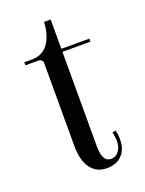

<svg xmlns="http://www.w3.org/2000/svg" viewBox="-110 -590 498 658"><g transform="rotate(-20 138.5 -260.5)"><path d="M166 12Q128 12 107 -16.5Q86 -45 86 -98V-401Q86 -407 81.5 -411Q77 -415 72 -415H23V-426H51Q88 -426 109.5 -454Q131 -482 134 -533H158V-426H260V-415H158V-70Q158 -13 190 -13Q207 -13 218 -27.5Q229 -42 229 -64Q229 -73 225 -97L237 -99Q241 -84 241 -65Q241 -30 221 -9Q201 12 166 12Z"/></g></svg>

Font: Arapey Regular-Display
Style: Regular
Weight: 400
Designer: Eduardo Rodriguez Tunni
Foundry: Eduardo Rodriguez Tunni
Version: Version 4.000